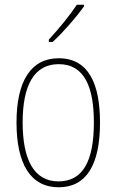

<svg xmlns="http://www.w3.org/2000/svg" viewBox="-20 -835 495 814"><path d="M336 -808V-815H306C273 -766 232 -716 187 -667V-657H203C246 -696 302 -760 336 -808ZM404 -315C404 -479 356 -588 229 -588C111 -588 50 -491 50 -316C50 -139 110 -41 229 -41C347 -41 404 -138 404 -315ZM76 -316C76 -474 125 -563 229 -563C339 -563 378 -464 378 -316C378 -153 332 -66 228 -66C124 -66 76 -158 76 -316Z"/></svg>

Font: Noto Sans Tamil UI Condensed Thin
Style: Regular
Weight: 100
Width: 3
Designer: Jelle Bosma - Monotype Design Team
Foundry: Monotype Imaging Inc.
Version: Version 2.004